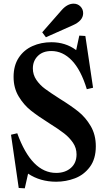

<svg xmlns="http://www.w3.org/2000/svg" viewBox="-20 -980 591 1046"><path d="M395 -707 412 -786 445 -784 487 -502 453 -494Q421 -599 371.5 -650.5Q322 -702 260 -702Q213 -702 186 -675Q159 -648 159 -607Q159 -573 178 -545Q197 -517 225.5 -496Q254 -475 304 -443Q367 -404 406.5 -372.5Q446 -341 474 -293.5Q502 -246 502 -183Q502 -114 469.5 -70.5Q437 -27 388 -8.5Q339 10 286 10Q199 10 133 -34L115 46L82 44L40 -246L74 -254Q152 -38 286 -38Q335 -38 366 -65Q397 -92 397 -139Q397 -174 377.5 -202.5Q358 -231 329 -253.5Q300 -276 249 -308Q187 -347 148 -378Q109 -409 81.5 -455Q54 -501 54 -561Q54 -623 82 -665.5Q110 -708 157 -729Q204 -750 260 -750Q337 -750 395 -707ZM230 -777 210 -804 316 -925Q347 -960 381 -960Q403 -960 418 -945Q433 -930 433 -908Q433 -867 376 -842Z"/></svg>

Font: Minipax
Style: Bold
Weight: 500
Designer: Raphaël Ronot, Igor Stepanchenko (Cyrillic)
Foundry: steppetype
Version: Version 1.002